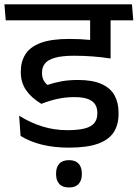

<svg xmlns="http://www.w3.org/2000/svg" viewBox="-38 -654 622 868"><path d="M319.5 -562H555L549 -634.5H313.5ZM461.5 -587.5H370.5V-476L461.5 -475.5ZM564.5 -562 558.5 -634.5H-18L-12 -562ZM369.5 -586.5V-413.5Q375.5 -412 388.2 -408.8Q401 -405.5 415.8 -402Q430.5 -398.5 443.2 -395.5Q456 -392.5 462 -391V-586.5ZM48.5 -131 55 -39.5Q96 -14 151.2 -0.2Q206.5 13.5 273 13.5Q355 13.5 404.5 -4.2Q454 -22 476 -56Q498 -90 498 -139V-144.5Q498 -189.5 479.8 -222.8Q461.5 -256 421 -274.2Q380.5 -292.5 314 -292.5Q274 -292.5 240.5 -286.5Q207 -280.5 176.5 -270Q164 -280.5 158 -293.8Q152 -307 152 -324V-326.5Q152 -351 166 -367.8Q180 -384.5 211.8 -393.2Q243.5 -402 297 -402Q338.5 -402 379.8 -399Q421 -396 462 -389.5V-460.5Q414 -469 369.8 -473.5Q325.5 -478 274.5 -478Q194 -478 146 -460Q98 -442 77 -408.8Q56 -375.5 56 -330.5V-327Q56 -281 80.2 -246Q104.5 -211 149 -184.5Q185 -199 222 -207Q259 -215 298.5 -215Q337.5 -215 360 -206.2Q382.5 -197.5 392.2 -181.8Q402 -166 402 -144.5V-140.5Q402 -115 388.8 -98.2Q375.5 -81.5 345.8 -73.5Q316 -65.5 266 -65.5Q207 -65.5 152.8 -82.5Q98.5 -99.5 48.5 -131ZM274 193.5Q303 193.5 317.5 177.5Q332 161.5 332 134Q332 133.5 332 132Q332 130.5 332 130Q332 102 317.5 86Q303 70 274 70Q244.5 70 230 86Q215.5 102 215.5 130Q215.5 130.5 215.5 132Q215.5 133.5 215.5 134Q215.5 161.5 230 177.5Q244.5 193.5 274 193.5Z"/></svg>

Font: Anek Devanagari Medium
Style: Regular
Weight: 500
Designer: Kailash Malviya (Devanagari) & Yesha Goshar (Latin)
Foundry: Ek Type
Version: Version 1.003